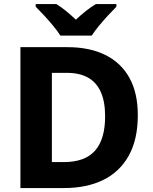

<svg xmlns="http://www.w3.org/2000/svg" viewBox="-20 -953 773 973"><path d="M678.4 -369.4Q678.4 -246.7 632.6 -164.3Q586.7 -82 503.1 -41Q419.4 0 304.1 0H83.5V-714H321.7Q434.4 -714 514.1 -674.3Q593.8 -634.7 636.1 -558.2Q678.4 -481.7 678.4 -369.4ZM512.7 -363.7Q512.7 -438.5 490.6 -487.3Q468.5 -536.2 425.6 -560Q382.6 -583.8 318.8 -583.8H242.9V-131.6H303.5Q410.1 -131.6 461.4 -189.3Q512.7 -247 512.7 -363.7ZM286 -772.5Q271.7 -795.5 249.3 -822.4Q227 -849.2 203.3 -874.9Q179.7 -900.5 161 -918.9V-932.5H265.5Q291.5 -916.2 315.1 -896.9Q338.7 -877.7 364.4 -853.3Q390.7 -877.7 415.3 -897.3Q440 -916.9 466 -932.5H569.8V-918.9Q552.1 -901.2 528.3 -875.6Q504.5 -849.9 482 -822.7Q459.5 -795.5 444.8 -772.5Z"/></svg>

Font: Noto Sans Oriya
Style: Regular
Weight: 400
Designer: Amélie Bonet and Sol Matas
Foundry: Google LLC
Version: Version 2.006